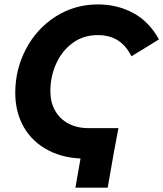

<svg xmlns="http://www.w3.org/2000/svg" viewBox="-20 -730 753 886"><path d="M50.4 -302.2Q50.4 -409.2 99.4 -503Q148.4 -596.8 236 -653.2Q323.6 -709.6 432.4 -709.6Q521.4 -709.6 595.2 -669.7Q669 -629.8 713.4 -548L586.6 -470.2Q562.8 -518.4 524.6 -543.2Q486.4 -568 430.8 -568Q364.4 -568 314.9 -531.4Q265.4 -494.8 238.9 -435.6Q212.4 -376.4 212.4 -309.8Q212.4 -259 233.9 -220.2Q255.4 -181.4 295.5 -160Q335.6 -138.6 390 -138.6H526.6L506 -29.8L500.2 2H374.6Q277 2 203.5 -36Q130 -74 90.2 -143Q50.4 -212 50.4 -302.2ZM357 -29.8H506L477 136H328Z"/></svg>

Font: Fixel Italic Variable 20240409 Display Thin
Style: Italic
Weight: 100
Italic angle: -10°
Designer: AlfaBravo + MacPaw
Foundry: Kyrylo Tkachov, Marchela Mozhyna, Serhii Makarenko, Maria Weinstein, Zakhar Kryvoshyya
Version: Version 1.211;Glyphs 3.2 (3225)